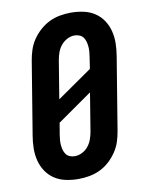

<svg xmlns="http://www.w3.org/2000/svg" viewBox="-85 -804 669 873"><g transform="rotate(-10 250.0 -367.5)"><path d="M206 8Q177 8 148.5 2Q120 -4 97 -19Q74 -34 58.5 -57Q43 -80 36 -107.5Q29 -135 29.5 -164.5Q30 -194 35 -223L90 -558Q94 -583 102 -607.5Q110 -632 125 -654Q140 -676 160.5 -694Q181 -712 204 -723Q227 -734 252.5 -738.5Q278 -743 303 -743Q332 -743 360.5 -737Q389 -731 412 -716Q435 -701 450.5 -678Q466 -655 473 -627.5Q480 -600 479.5 -570.5Q479 -541 474 -512L419 -177Q415 -152 407 -127.5Q399 -103 384 -81Q369 -59 349 -41Q329 -23 305.5 -12Q282 -1 256.5 3.5Q231 8 206 8ZM183 -364 344 -476 352 -529Q354 -541 355 -553Q356 -565 355 -577Q354 -589 351 -600Q348 -611 341.5 -620Q335 -629 324 -633.5Q313 -638 301 -638Q284 -638 267.5 -629.5Q251 -621 239 -606.5Q227 -592 221 -575Q215 -558 212 -541ZM208 -97Q225 -97 242 -105.5Q259 -114 270.5 -128.5Q282 -143 288 -160Q294 -177 297 -194L326 -371L166 -259L157 -206Q155 -194 154 -182Q153 -170 154 -158Q155 -146 158 -135Q161 -124 167.5 -115Q174 -106 185 -101.5Q196 -97 208 -97Z"/></g></svg>

Font: Iosevka Curly Slab Extrabold
Style: Italic
Weight: 800
Italic angle: -9°
Monospace: yes
Designer: Belleve Invis
Foundry: Belleve Invis
Version: Version 22.1.2; ttfautohint (v1.8.4)